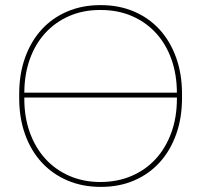

<svg xmlns="http://www.w3.org/2000/svg" viewBox="-20 -725 786 750"><path d="M55 -342Q55 -264 78 -200Q101 -136 143 -90.5Q185 -45 243.5 -20Q302 5 373 5H375Q446 5 504 -20Q562 -45 603.5 -90.5Q645 -136 668 -200Q691 -264 691 -342V-358Q691 -436 668 -500Q645 -564 603.5 -609.5Q562 -655 503.5 -680Q445 -705 374 -705H372Q301 -705 242.5 -680Q184 -655 142.5 -609.5Q101 -564 78 -500Q55 -436 55 -358ZM75 -339V-361Q75 -433 96 -492.5Q117 -552 156 -595Q195 -638 249.5 -662Q304 -686 371 -686H373Q441 -686 496 -662Q551 -638 590 -595Q629 -552 650 -492.5Q671 -433 671 -361V-339Q671 -267 649.5 -207.5Q628 -148 589 -105Q550 -62 494.5 -38Q439 -14 371 -14H373Q306 -14 251 -38Q196 -62 157 -105Q118 -148 96.5 -207.5Q75 -267 75 -339ZM65 -363V-348L71 -344H678V-363Z"/></svg>

Font: Fixel Variable
Style: Regular
Weight: 100
Width: 3
Designer: AlfaBravo + MacPaw
Foundry: Kyrylo Tkachov, Marchela Mozhyna, Serhii Makarenko, Maria Weinstein, Zakhar Kryvoshyya
Version: Version 1.211